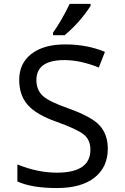

<svg xmlns="http://www.w3.org/2000/svg" viewBox="-20 -951 640 981"><path d="M68.8 -23.9V-110.8Q171.9 -68.8 271 -68.8Q441.9 -68.8 441.9 -186Q441.9 -236.8 407.5 -264.2Q373 -291.5 268.1 -329.1Q166.5 -364.7 122.3 -414.3Q78.1 -463.9 78.1 -543Q78.1 -627.9 140.9 -676Q203.6 -724.1 313 -724.1Q424.8 -724.1 516.1 -686L484.9 -606Q390.6 -644 309.1 -644Q166 -644 166 -542Q166 -492.2 198 -461.9Q230 -431.6 330.1 -397Q450.2 -354 490.5 -308.3Q530.8 -262.7 530.8 -190.9Q530.8 -97.2 463.1 -43.7Q395.5 9.8 271 9.8Q141.6 9.8 68.8 -23.9ZM251 -784.2Q296.9 -849.1 335.9 -931.2H442.9V-920.9Q388.2 -836.4 310.1 -771H251Z"/></svg>

Font: WenQuanYi Micro Hei Mono
Style: Regular
Weight: 400
Foundry: Ascender Corporation
Version: Version 0.2.0-beta